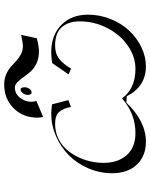

<svg xmlns="http://www.w3.org/2000/svg" viewBox="81 -819 721 923"><g transform="rotate(-90 441.5 -357.5)"><path d="M440.4 -108.4 409.7 -110.8Q320.3 -16.6 221.7 -16.6Q152.8 -16.6 111.6 -60.3Q70.3 -104 70.3 -178.2Q70.3 -239.3 94.2 -294.2Q118.2 -349.1 157.5 -387.7Q196.8 -426.3 248.8 -449Q300.8 -471.7 355.5 -471.7Q368.2 -471.7 401.4 -467.8Q405.3 -452.6 412.4 -425.3Q419.4 -397.9 421.9 -389.2Q413.1 -386.2 401.6 -381.8Q390.1 -377.4 388.7 -377Q382.3 -414.1 365 -433.6Q347.7 -453.1 307.1 -453.1Q271.5 -453.1 240.7 -439.2Q210 -425.3 188.2 -402.1Q166.5 -378.9 150.9 -348.6Q135.3 -318.4 127.7 -285.6Q120.1 -252.9 120.1 -219.7Q120.1 -150.4 157.5 -108.6Q194.8 -66.9 263.2 -66.9Q356.4 -66.9 430.2 -131.3Q477.1 -66.9 571.3 -66.9Q630.4 -66.9 683.3 -103.5Q736.3 -140.1 768.3 -202.4Q800.3 -264.6 800.3 -335.4Q800.3 -389.2 772.2 -421.1Q744.1 -453.1 684.6 -453.1Q645 -453.1 620.1 -433.6Q595.2 -414.1 573.2 -376.5Q565.4 -379.9 545.4 -388.2Q556.6 -403.8 574 -429.7Q591.3 -455.6 599.6 -467.3Q633.8 -471.7 651.9 -471.7Q733.9 -471.7 783.2 -423.1Q832.5 -374.5 832.5 -294.9Q832.5 -238.3 811.5 -186.3Q790.5 -134.3 756.1 -97.4Q721.7 -60.5 676.5 -38.6Q631.3 -16.6 584 -16.6Q487.3 -16.6 440.4 -108.4ZM735.4 -616.2 719.2 -541Q679.7 -530.8 655.8 -530.8Q623 -530.8 597.9 -542.7Q572.8 -554.7 558.1 -571.8Q543.5 -588.9 531.7 -605.7Q520 -622.6 507.8 -634.5Q495.6 -646.5 481.9 -646.5Q452.6 -646.5 433.1 -621.8Q413.6 -597.2 413.6 -567.4Q413.6 -559.6 417.5 -543L340.3 -510.3Q337.4 -530.3 337.4 -538.1Q337.4 -607.4 382.8 -652.6Q428.2 -697.8 496.6 -697.8Q523.4 -697.8 545.2 -688.5Q566.9 -679.2 581.8 -666Q596.7 -652.8 610.6 -639.6Q624.5 -626.5 642.6 -617.2Q660.6 -607.9 681.6 -607.9Q692.4 -607.9 735.4 -616.2ZM447.3 -589.4 447.8 -592.3 447.3 -590.8Q449.7 -602.5 457.3 -610.8Q464.8 -619.1 472.7 -619.1Q483.4 -619.1 483.4 -600.1Q483.4 -586.4 475.6 -576.2Q467.8 -565.9 457.5 -565.9Q446.8 -565.9 446.8 -585Q446.8 -587.9 447.3 -589.4Z"/></g></svg>

Font: Flanker
Style: Bold Italic
Weight: 700
Italic angle: -12°
Designer: Flanker
Version: Version 2.000